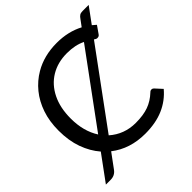

<svg xmlns="http://www.w3.org/2000/svg" viewBox="-213 -901 1108 1108"><g transform="rotate(-45 341.5 -347.0)"><path d="M59 54.5H20L134 -101Q93.5 -147.5 70.2 -212Q47 -276.5 47 -358.5Q47 -434 68 -495.2Q89 -556.5 126.5 -602.5Q164 -648.5 214.5 -678Q293.5 -724.5 397.5 -724.5Q490.5 -724.5 563 -686L591 -724Q600 -737.5 608.8 -743.2Q617.5 -749 633 -749H683L613 -653.5Q624.5 -644.5 635.5 -634L604 -589Q601 -584 596.2 -581Q591.5 -578 583 -578Q575 -578 563.5 -586.5L232.5 -135Q300.5 -75 394 -75Q456 -75 498.8 -90.5Q541.5 -106 577.5 -140Q585 -148 594 -148Q602.5 -148 608.5 -141.5L646.5 -100Q602.5 -47.5 539 -19.8Q475.5 8 388.5 8Q265 8 177.5 -60L113.5 27Q93.5 54.5 59 54.5ZM193 -181.5 512.5 -617Q464.5 -641 397 -641Q322 -641 265.5 -607Q209 -573 177.5 -509.5Q146 -446 146 -358.5Q146 -254.5 193 -181.5Z"/></g></svg>

Font: Verano Sans
Style: Regular
Weight: 400
Designer: Lukasz Dziedzic with Adam Twardoch and Botio Nikoltchev
Foundry: tyPoland Lukasz Dziedzic
Version: Version 3.001;December 28, 2019;FontCreator 12.0.0.2547 64-b